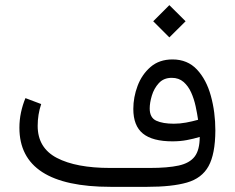

<svg xmlns="http://www.w3.org/2000/svg" viewBox="-20 -724 910 744"><path d="M573.7 -641.6 636.2 -704.1 699.2 -641.6 636.2 -579.1ZM753.9 -193.4Q730 -186 703.9 -181.2Q677.7 -176.3 648.4 -176.3Q570.8 -176.3 533.7 -206.5Q496.6 -236.8 496.6 -301.8Q496.6 -347.2 513.2 -391.4Q529.8 -435.5 563.5 -464.6Q597.2 -493.7 648.4 -493.7Q706.5 -493.7 743.2 -454.6Q779.8 -415.5 797.1 -352.5Q814.5 -289.6 814.5 -217.8Q814 -127 788.1 -80.1Q762.2 -33.2 704.3 -16.6Q646.5 0 550.3 0H408.7Q55.2 0 55.2 -229Q55.2 -259.3 61.3 -288.1Q67.4 -316.9 78.6 -343.8L139.6 -320.8Q126 -280.3 126 -236.3Q126 -150.9 200.4 -112.1Q274.9 -73.2 406.7 -73.2H560.5Q629.9 -73.2 672.4 -82.5Q714.8 -91.8 734.4 -117.4Q753.9 -143.1 753.9 -193.4ZM747.6 -259.8Q744.1 -284.2 738 -312.5Q731.9 -340.8 720.7 -365.7Q709.5 -390.6 691.2 -406.5Q672.9 -422.4 645.5 -422.4Q614.3 -422.4 595.5 -401.9Q576.7 -381.3 568.4 -353.5Q560.1 -325.7 560.1 -303.7Q560.1 -268.1 585.4 -256.3Q610.8 -244.6 653.8 -244.6Q677.2 -244.6 700.9 -249Q724.6 -253.4 747.6 -259.8Z"/></svg>

Font: Vazir Light WOL-UI
Style: Light-WOL-UI
Weight: 300
Designer: Saber Rastikerdar
Foundry: Saber Rastikerdar
Version: Version 30.1.0